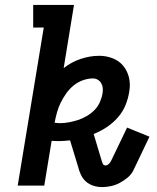

<svg xmlns="http://www.w3.org/2000/svg" viewBox="-20 -755 640 781"><path d="M395 6Q376 6 358.5 0Q341 -6 328.5 -17.5Q316 -29 308.5 -45.5Q301 -62 297 -79L265 -184Q254 -183 242 -182Q230 -181 219 -181Q211 -181 204 -181.5Q197 -182 190 -182L160 0H52L158 -643H115V-735H281L239 -478Q271 -503 308.5 -515.5Q346 -528 384 -528Q412 -528 438 -518Q464 -508 481 -487.5Q498 -467 504.5 -440Q511 -413 506 -384Q502 -356 491 -328.5Q480 -301 460 -278Q440 -255 414.5 -238Q389 -221 361 -210L393 -103Q395 -96 398 -89Q401 -82 409 -82Q416 -82 422.5 -88Q429 -94 432 -101L497 -236L588 -199L523 -63Q515 -46 499.5 -33Q484 -20 467 -11Q450 -2 431.5 2Q413 6 395 6ZM224 -254Q242 -254 260.5 -257.5Q279 -261 297.5 -267Q316 -273 333 -283Q350 -293 364 -307Q378 -321 386 -339Q394 -357 397 -375Q399 -386 398 -396.5Q397 -407 392 -416Q387 -425 378 -430.5Q369 -436 358 -436Q338 -436 317 -428.5Q296 -421 279 -407Q262 -393 249 -374.5Q236 -356 226.5 -336.5Q217 -317 211.5 -296.5Q206 -276 202 -256Q208 -255 213.5 -254.5Q219 -254 224 -254Z"/></svg>

Font: Iosevka Etoile Semibold
Style: Italic
Weight: 600
Italic angle: -9°
Designer: Belleve Invis
Foundry: Belleve Invis
Version: Version 22.1.2; ttfautohint (v1.8.4)